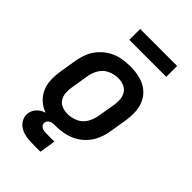

<svg xmlns="http://www.w3.org/2000/svg" viewBox="-263 -829 1102 1102"><g transform="rotate(45 288.0 -277.5)"><path d="M243 8Q276 8 310 1.5Q344 -5 375.5 -21.5Q407 -38 431.5 -65Q456 -92 469.5 -124Q483 -156 489 -189L507 -299Q513 -337 511 -375Q509 -413 493 -445.5Q477 -478 448 -499.5Q419 -521 382.5 -529.5Q346 -538 308 -538Q275 -538 241 -532Q207 -526 175.5 -509Q144 -492 119.5 -465.5Q95 -439 81.5 -406.5Q68 -374 62 -341L44 -231Q38 -193 40 -155Q42 -117 58.5 -85Q75 -53 103.5 -31Q132 -9 168.5 -0.5Q205 8 243 8ZM245 -89Q221 -89 199.5 -97.5Q178 -106 166 -125Q154 -144 152.5 -167.5Q151 -191 155 -215L173 -325Q178 -356 195.5 -385Q213 -414 244 -427.5Q275 -441 306 -441Q330 -441 351.5 -432.5Q373 -424 385 -405Q397 -386 399 -362.5Q401 -339 397 -315L378 -205Q373 -174 355.5 -145Q338 -116 307 -102.5Q276 -89 245 -89ZM243 174H288L304 76H244Q244 76 244 76Q244 76 244 76H243Q230 76 216.5 74Q203 72 193.5 61.5Q184 51 187 38Q188 28 195.5 21Q203 14 212 11Q221 8 230 8V-16Q208 -16 185.5 -13Q163 -10 141 -2Q119 6 102.5 24.5Q86 43 82 66Q78 89 87 110Q96 131 113 144.5Q130 158 151.5 164.5Q173 171 196.5 172.5Q220 174 243 174ZM195 -641H495V-729H195Z"/></g></svg>

Font: Iosevka Sparkle Semibold
Style: Italic
Weight: 600
Italic angle: -9°
Designer: Belleve Invis
Foundry: Belleve Invis
Version: Version 4.5.0; ttfautohint (v1.8.3)